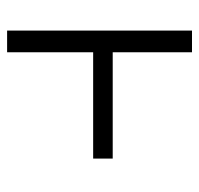

<svg xmlns="http://www.w3.org/2000/svg" viewBox="-30 -530 560 540"><g transform="rotate(90 250.0 -260.0)"><path d="M66 0V-520H127V-297H426V-242H127V0Z"/></g></svg>

Font: Iosevka SS18 Light
Style: Regular
Weight: 300
Monospace: yes
Designer: Belleve Invis
Foundry: Belleve Invis
Version: Version 25.1.1; ttfautohint (v1.8.4)